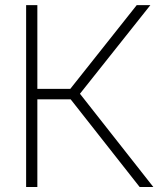

<svg xmlns="http://www.w3.org/2000/svg" viewBox="-20 -748 649 768"><path d="M84.5 0V-727.5H129.4V-392.6H261.2L526.9 -727.5H581.5L299.8 -373L593.3 0H538.6L262.7 -350.6H129.4V0Z"/></svg>

Font: Inter 28pt ExtraLight
Style: Regular
Weight: 250
Designer: Rasmus Andersson
Foundry: rsms
Version: Version 4.001;git-66647c0bb